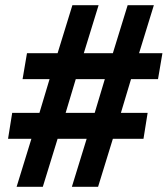

<svg xmlns="http://www.w3.org/2000/svg" viewBox="-20 -720 646 740"><path d="M44 0H145L202 -185H314L257 0H358L415 -185H533L549 -285H446L485 -415H589L606 -515H516L573 -700H472L415 -515H303L360 -700H259L202 -515H84L67 -415H171L132 -285H27L11 -185H101ZM233 -285 272 -415H384L345 -285Z"/></svg>

Font: CommitMono
Style: Bold Italic
Weight: 700
Monospace: yes
Designer: Eigil Nikolajsen
Foundry: Eigil Nikolajsen
Version: Version 1.143